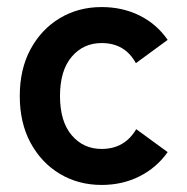

<svg xmlns="http://www.w3.org/2000/svg" viewBox="-20 -513 531 544"><path d="M268 11Q202 11 149.5 -20.5Q97 -52 66.5 -108.5Q36 -165 36 -241Q36 -317 66.5 -373.5Q97 -430 149.5 -461.5Q202 -493 268 -493Q327 -493 375.5 -469Q424 -445 455 -400L365 -334Q334 -391 268 -391Q216 -391 183 -352Q150 -313 150 -241Q150 -169 183 -130Q216 -91 268 -91Q333 -91 366 -147L455 -82Q424 -38 375.5 -13.5Q327 11 268 11Z"/></svg>

Font: Zen Kaku Gothic New
Style: Bold
Weight: 700
Designer: Yoshimichi Ohira
Foundry: Positype
Version: Version 1.002